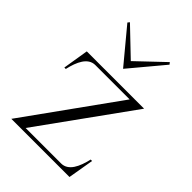

<svg xmlns="http://www.w3.org/2000/svg" viewBox="-220 -851 950 950"><g transform="rotate(45 255.0 -376.5)"><path d="M39 0H446L469 -135H459C445 -73 420 -18 369 -18H121L468 -500H67L45 -365H55C69 -427 94 -482 145 -482H385ZM108 -743 255 -566 403 -743 395 -753 255 -620 116 -753Z"/></g></svg>

Font: Sprat Condensed Light
Style: Regular
Weight: 300
Width: 3
Designer: Ethan Nakache
Foundry: Collletttivo
Version: Version 2.000;Glyphs 3.2 (3217)